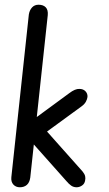

<svg xmlns="http://www.w3.org/2000/svg" viewBox="-20 -792 460 812"><path d="M64 0Q47 0 36.5 -11.5Q26 -23 28 -43L102 -731Q105 -749 115.5 -760.5Q126 -772 143 -772Q163 -772 173.5 -761Q184 -750 182 -728L108 -41Q105 -20 93.5 -10Q82 0 64 0ZM304 0Q291 0 281 -7Q271 -14 261 -26L100 -207L160 -257L329 -67Q338 -56 340 -47Q342 -38 340 -29Q338 -15 327 -7.5Q316 0 304 0ZM89 -170 96 -268 273 -398Q298 -417 316 -416Q332 -416 341.5 -406Q351 -396 350 -382Q349 -373 343.5 -362.5Q338 -352 326 -343Z"/></svg>

Font: Edu SA Beginner Medium
Style: Regular
Weight: 500
Version: Version 1.003